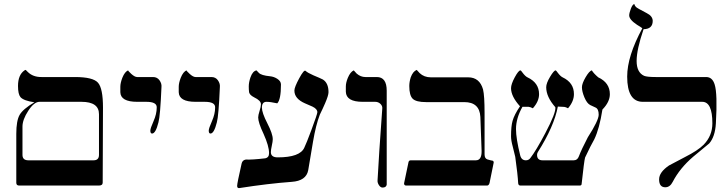

<svg xmlns="http://www.w3.org/2000/svg" viewBox="-20 -951 3714 984"><path d="M507.8 -399.9 506.3 -15.1Q506.3 0 486.3 0H78.6Q63.5 0 63.5 -14.2V-265.1Q63.5 -332.5 80.6 -362.3Q97.7 -392.1 156.2 -426.8Q101.6 -434.6 85 -453.1Q72.3 -468.3 72.3 -510.3Q72.3 -567.4 105.5 -590.3Q109.4 -592.8 111.8 -592.8Q114.3 -591.3 122.1 -582.5Q148.9 -555.7 192.9 -556.2H364.3Q457 -556.2 482.4 -526.9Q507.8 -497.6 507.8 -399.9ZM487.3 -157.2V-260.7V-365.7Q487.3 -429.2 397.5 -429.2H182.6Q154.8 -429.2 125 -383.5Q95.2 -337.9 95.2 -302.2V-157.2Q95.2 -129.4 125.5 -129.4H459.5Q487.3 -129.4 487.3 -157.2Z M807.6 -506.3Q801.3 -356.4 792 -323.7Q777.8 -266.6 759.3 -266.6Q750.5 -266.6 750.5 -281.7Q750.5 -293 766.8 -329.8Q783.2 -366.7 783.2 -399.9Q784.7 -429.2 730 -429.2H683.1Q598.1 -429.2 596.7 -478.5V-506.3Q596.7 -525.4 606.9 -552.2Q619.6 -584 637.2 -590.3Q634.8 -588.9 652.6 -572.5Q670.4 -556.2 683.1 -556.2H764.2Q785.6 -556.2 797.4 -539.6Q809.1 -522.9 807.6 -506.3Z M1106.9 -506.3Q1100.6 -356.4 1091.3 -323.7Q1077.1 -266.6 1058.6 -266.6Q1049.8 -266.6 1049.8 -281.7Q1049.8 -293 1066.2 -329.8Q1082.5 -366.7 1082.5 -399.9Q1084 -429.2 1029.3 -429.2H982.4Q897.5 -429.2 896 -478.5V-506.3Q896 -525.4 906.2 -552.2Q918.9 -584 936.5 -590.3Q934.1 -588.9 951.9 -572.5Q969.7 -556.2 982.4 -556.2H1063.5Q1085 -556.2 1096.7 -539.6Q1108.4 -522.9 1106.9 -506.3Z M1663.6 -478.5Q1663.6 -461.9 1646 -421.4Q1633.3 -392.1 1619.1 -363.3Q1598.6 -310.1 1584 -223.6Q1571.3 -151.4 1559.6 -78.6Q1549.3 -23.9 1474.6 -19Q1355.5 -10.3 1208 12.7Q1195.3 15.1 1195.3 1.5Q1195.3 -11.2 1218.3 -112.8Q1222.2 -130.4 1239.7 -133.3Q1272.9 -131.8 1338.9 -139.6Q1359.4 -143.6 1358.9 -166.5Q1358.9 -202.1 1331.1 -264.2Q1303.2 -322.8 1303.2 -349.1Q1303.2 -360.4 1310.3 -382.6Q1317.4 -404.8 1317.4 -416.5Q1317.4 -435.5 1282.7 -452.1Q1257.3 -464.8 1256.3 -481Q1254.9 -492.2 1254.9 -507.8Q1254.9 -529.3 1263.7 -554.7Q1274.9 -586.4 1294.4 -590.3L1306.6 -577.6Q1318.8 -564.5 1364.3 -560.1Q1384.3 -558.1 1401.4 -546.9Q1419.9 -534.7 1419.9 -518.1Q1419.9 -440.4 1400.9 -421.4Q1365.2 -429.2 1346.2 -429.2Q1322.3 -429.2 1322.3 -399.9Q1322.3 -373 1350.1 -319.1Q1377.9 -265.1 1377.9 -237.3Q1377.9 -226.1 1373 -204.3Q1368.2 -182.6 1368.2 -171.4Q1368.2 -144.5 1403.3 -144.5Q1517.6 -144.5 1539.6 -194.3Q1549.8 -214.8 1576.2 -285.6Q1606.4 -366.7 1606.4 -376Q1606.4 -392.6 1581.1 -404.8Q1562 -413.6 1543 -421.4Q1488.3 -445.3 1488.8 -487.3Q1488.8 -503.9 1513.4 -549.6Q1538.1 -595.2 1545.9 -587.9Q1557.1 -577.6 1586.4 -564.9Q1620.6 -550.8 1634.8 -543.5Q1663.6 -525.4 1663.6 -478.5Z M1961.9 -45.9V-4.9Q1959.5 10.3 1940.4 10.3Q1930.2 10.3 1921.9 -2.4Q1913.6 -15.1 1915 -27.8Q1921.4 -150.9 1939 -392.1Q1941.4 -407.2 1930.2 -418.2Q1918.9 -429.2 1903.3 -429.2H1838.9Q1753.9 -429.2 1752.4 -481V-507.8Q1752.4 -526.9 1762.7 -552.2Q1775.4 -582.5 1793 -590.3Q1799.3 -582.5 1808.1 -573.7Q1828.6 -556.2 1852.5 -556.2H1911.1Q1961.9 -556.2 1961.9 -486.3Z M2510.3 -118.2 2488.8 -12.7Q2484.9 0 2476.1 0H2062Q2050.8 0 2050.8 -11.2L2073.7 -120.6Q2076.2 -129.4 2085 -129.4H2418.9Q2449.2 -129.4 2448.2 -177.7L2441.9 -351.6Q2438 -427.7 2359.4 -427.7H2163.6Q2112.8 -427.7 2095.2 -444.8Q2077.6 -461.9 2077.6 -510.3Q2077.6 -530.8 2085 -554.7Q2096.2 -585 2115.7 -592.8Q2122.1 -585 2130.9 -576.2Q2153.8 -554.7 2188 -554.7H2379.4Q2438 -554.7 2455.6 -492.7Q2463.4 -460.9 2463.4 -372.1V-160.2Q2463.4 -138.7 2478 -134Q2492.7 -129.4 2506.3 -127Q2510.3 -124.5 2510.3 -118.2Z M3105.5 -468.3Q3105.5 -428.7 3067.4 -389.6Q3052.2 -292 3025.9 -237.3Q3008.3 -207 2978.5 -143.6Q2973.6 -126 2960.9 -8.8Q2960.9 0 2950.7 0H2647.5Q2637.2 0 2635.7 -11.2Q2633.3 -57.1 2620.6 -147.5Q2620.6 -149.9 2607.9 -199.2Q2599.1 -231 2599.1 -252.4Q2599.1 -304.7 2606.9 -331.5Q2615.7 -363.3 2645 -406.2Q2599.1 -457 2599.1 -499Q2599.1 -519.5 2618.2 -554.9Q2637.2 -590.3 2647.5 -590.3Q2649.9 -590.3 2657.7 -579.1Q2671.9 -560.1 2683.1 -554.7Q2742.7 -526.9 2742.7 -468.3Q2742.7 -431.6 2710.9 -396Q2699.7 -402.3 2688 -403.8H2657.7Q2624.5 -345.2 2624.5 -289.6Q2624.5 -241.2 2646 -154.8Q2652.3 -129.4 2675.3 -129.4Q2689.5 -129.4 2698.2 -141.1Q2727.5 -179.2 2774.4 -268.1Q2830.1 -373.5 2826.2 -401.4Q2779.3 -454.6 2779.3 -503.9Q2779.3 -524.4 2799.1 -557.4Q2818.8 -590.3 2827.6 -590.3Q2830.1 -590.3 2837.9 -579.1Q2852.1 -560.1 2863.3 -554.7Q2921.9 -526.9 2921.4 -468.3Q2921.4 -431.6 2891.1 -396Q2879.9 -402.3 2872.1 -403.1Q2864.3 -403.8 2838.9 -404.8Q2819.8 -303.2 2736.3 -171.4Q2732.4 -165 2732.4 -157.2Q2732.4 -129.4 2760.3 -129.4H2920.4Q2939.5 -129.4 2946.8 -149.9Q2959.5 -184.1 2992.7 -247.6Q3048.3 -334 3048.3 -363.3Q3048.3 -392.6 3032.2 -399.9Q3022 -403.8 3004.9 -412.6Q2987.8 -421.4 2975.1 -451.9Q2962.4 -482.4 2962.4 -503.9Q2962.4 -522.9 2981.4 -555.4Q3000.5 -587.9 3013.2 -590.3Q3022 -575.2 3045.9 -554.7Q3105.5 -526.9 3105.5 -468.3Z M3648.9 -318.8Q3645 -250.5 3614.7 -215.8Q3574.2 -181.6 3532.2 -147.5Q3463.9 -88.9 3427.7 -19Q3413.6 8.8 3389.6 8.8Q3357.9 8.8 3357.9 -31.7Q3357.9 -68.4 3408.7 -103Q3416.5 -107.9 3490.2 -146Q3556.2 -179.2 3586.4 -209.5Q3630.9 -255.4 3630.9 -318.8Q3630.9 -429.2 3579.1 -429.2H3274.4Q3194.3 -429.2 3194.3 -558.6Q3194.3 -662.6 3272 -806.2Q3264.2 -812.5 3245.1 -823.7Q3204.6 -850.6 3204.6 -872.1Q3204.6 -883.3 3212.9 -905.8Q3221.2 -928.2 3231 -930.7V-929.2Q3233.4 -921.4 3239.3 -915.3Q3245.1 -909.2 3294.4 -883.8Q3324.7 -868.7 3325.2 -844.2Q3325.2 -802.2 3278.3 -801.3Q3242.7 -697.3 3242.7 -638.7Q3242.7 -580.1 3280.8 -562.5Q3295.9 -556.2 3340.3 -556.2H3599.1Q3630.9 -556.2 3642.6 -518.1Q3657.7 -471.2 3648.9 -318.8Z"/></svg>

Font: Accordance
Style: Regular
Weight: 400
Version: Version 1.1 (build May 11, 2018) Miklal Software Solutions, 